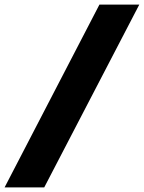

<svg xmlns="http://www.w3.org/2000/svg" viewBox="-98 -763 628 838"><path d="M-78 55 336 -743H510L95 55Z"/></svg>

Font: Azeri Sans Black
Style: Italic
Weight: 900
Designer: Hector Gatti & Omnibus-Type (original fonts) / Cristiano Sobral (main changes and remastering)
Foundry: Omnibus-Type
Version: Version 0.07;August 21, 2020;FontCreator 13.0.0.2681 64-bit;